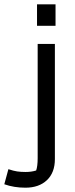

<svg xmlns="http://www.w3.org/2000/svg" viewBox="-54 -674 348 892"><path d="M118 -654H204V-554H118ZM-34 182 -15 112Q9 120 26 122.5Q43 125 65 125Q92 125 114 118Q121 98 121 61V-470H201V65Q201 128 164 163Q127 198 64 198Q11 198 -34 182Z"/></svg>

Font: Athiti Medium
Style: Regular
Weight: 500
Designer: CadsonDemak Team
Foundry: CadsonDemak
Version: Version 1.032